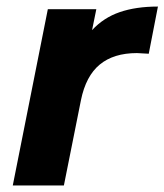

<svg xmlns="http://www.w3.org/2000/svg" viewBox="-20 -566 502 586"><path d="M462 -546 434 -402Q406 -404 398 -404Q327 -404 284.5 -369Q242 -334 227 -260L175 0H19L126 -538H274L261 -474Q296 -512 345.5 -529Q395 -546 462 -546Z"/></svg>

Font: Montserrat Alternates
Style: Bold Italic
Weight: 700
Italic angle: -11.3°
Designer: Julieta Ulanovsky
Foundry: Julieta Ulanovsky
Version: Version 7.200